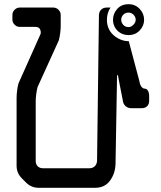

<svg xmlns="http://www.w3.org/2000/svg" viewBox="-20 -790 768 914"><path d="M506 -754H488Q472 -754 462 -744.5Q452 -735 451 -719L442 -24Q441 -8 431 1.5Q421 11 405 11H185Q169 11 159.5 1.5Q150 -8 150 -24V-307Q150 -323 152.5 -342Q155 -361 159 -376L260 -598Q264 -613 266.5 -632Q269 -651 269 -667V-719Q269 -733 258.5 -743.5Q248 -754 234 -754H74Q60 -754 49.5 -743.5Q39 -733 39 -719V-697Q39 -683 49.5 -672.5Q60 -662 74 -662H147Q163 -662 168.5 -654Q174 -646 174 -638Q174 -630 173 -628L68 -393Q64 -378 61.5 -359Q59 -340 59 -324V-1Q59 34 84 59L104 79Q129 104 164 104H433Q479 104 504 69.5Q529 35 530 -11L537 -417Q537 -433 539 -433Q543 -433 544 -417L565 -310Q567 -294 578 -284.5Q589 -275 605 -275H655Q671 -275 680.5 -284.5Q690 -294 690 -310V-333Q690 -349 684 -358.5Q678 -368 669 -368Q660 -368 653 -377.5Q646 -387 644 -402L593 -594Q571 -594 552 -602.5Q533 -611 519 -624Q489 -652 489 -696Q489 -728 506 -754ZM542 -641Q563 -623 592 -623Q624 -623 645 -645Q666 -667 666 -696Q666 -725 645 -747.5Q624 -770 592 -770Q558 -770 538 -747.5Q518 -725 518 -696Q518 -664 542 -641ZM592 -661Q576 -661 566.5 -672Q557 -683 557 -696Q557 -709 566.5 -719.5Q576 -730 592 -730Q606 -730 616 -719.5Q626 -709 626 -696Q626 -683 615 -672Q604 -661 592 -661Z"/></svg>

Font: WD-XL Lubrifont TC
Style: Regular
Weight: 400
Designer: [WD-XL Lubrifont] Copyright 2020-2022 (c) NightFurySL2001, Skr-ZERO; [ZCOOL QingKe HuangYou] Copyright 2018-2022 (c) The
Version: Version 2.001;hotconv 1.1.1;makeotfexe 2.6.0